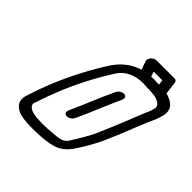

<svg xmlns="http://www.w3.org/2000/svg" viewBox="-227 -1086 1271 1271"><g transform="rotate(45 409.0 -450.0)"><path d="M366 -218H365Q351 -219 346 -229Q344 -234 344 -240Q344 -245 346 -251L347 -254Q382 -330 413 -405.5Q444 -481 481 -559Q487 -573 501.5 -582.5Q516 -592 530 -592Q552 -589 552 -572Q552 -565 548 -555Q520 -494 495 -434L482 -404Q451 -328 415 -251Q408 -236 394 -227Q380 -218 366 -218ZM284 -69Q337 -69 390 -75Q446 -78 466.5 -91Q487 -104 501 -131Q546 -201 581 -270Q607 -329 631 -387L663 -465Q682 -514 715 -595L728 -624Q738 -646 742 -668Q743 -672 743 -675Q743 -692 727 -705Q705 -721 674.5 -725Q644 -729 603 -729Q586 -731 571 -731Q451 -731 394 -646Q290 -483 217 -307Q182 -222 154 -134Q150 -126 150 -119Q150 -106 161 -96Q186 -69 284 -69ZM726 -792Q758 -785 786 -765Q818 -741 818 -700Q818 -691 816 -680Q808 -648 796 -618L772 -565Q751 -515 732 -466Q716 -424 698 -381Q674 -324 648 -266Q611 -190 563 -117Q530 -62 483 -35Q424 0 255 0Q166 0 123 -20Q75 -46 75 -91Q75 -107 81 -126L82 -127Q110 -218 146 -305Q223 -490 333 -662L334 -663Q399 -756 498 -786L477 -847Q476 -850 476 -853Q476 -860 479 -867Q482 -874 488 -882Q507 -900 526 -900H693Q711 -900 715 -883Q722 -826 726 -792ZM576 -799Q587 -800 599 -800Q617 -800 636 -798H650L645 -834H564Z"/></g></svg>

Font: Bubblez Graffiti
Style: Italic
Weight: 400
Italic angle: -22.5°
Designer: GGBotNet
Foundry: GGBotNet
Version: 1.00